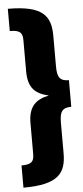

<svg xmlns="http://www.w3.org/2000/svg" viewBox="-64 -875 452 1050"><g transform="rotate(-5 162.0 -350.0)"><path d="M21 -841V-719C78 -719 91 -703 91 -662V-492C91 -398 131 -366 203 -349C133 -335 90 -300 90 -208V-38C90 3 77 19 21 19V141C214 141 256 81 256 -28V-194C256 -253 268 -277 320 -277V-423C268 -423 256 -447 256 -506V-672C256 -781 214 -841 21 -841Z"/></g></svg>

Font: Fira Sans ExtraBold
Style: Regular
Weight: 800
Designer: bBox Type GmbH & Carrois Corporate GbR & Edenspiekermann AG
Foundry: bBox Type GmbH & Carrois Corporate GbR & Edenspiekermann AG
Version: Version 4.300;PS 004.300;hotconv 1.0.88;makeotf.lib2.5.64775